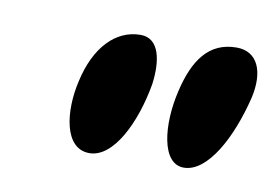

<svg xmlns="http://www.w3.org/2000/svg" viewBox="-41 -737 523 366"><g transform="rotate(10 220.0 -554.5)"><path d="M331.5 -435C377.5 -435 416.5 -508.5 436 -588.5C448 -640.5 432.5 -678 391.5 -678C338 -678 310.5 -639 296 -575.5C280.5 -509 288.5 -435 331.5 -435ZM149.5 -431C196.5 -431 232 -506 245 -581.5C251 -626.5 244 -670 207 -670C159 -670 121 -630.5 106 -562.5C92 -502.5 100.5 -431 149.5 -431Z"/></g></svg>

Font: Gluten
Style: Bold Italic
Weight: 700
Italic angle: -13°
Designer: Tyler Finck
Foundry: Etcetera Type Company
Version: Version 0.920